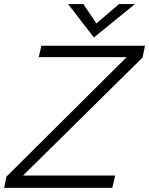

<svg xmlns="http://www.w3.org/2000/svg" viewBox="-27 -912 724 932"><path d="M428.7 -730 303.7 -892.1H377.9L440.9 -798.3L550.8 -892.1H627.9ZM-6.8 0 3.9 -54.2 587.9 -634.8H161.1L173.8 -689.9H676.8L665 -632.8L85 -60.1H532.2L518.1 0Z"/></svg>

Font: HK Grotesk Light Italic
Style: Regular
Weight: 300
Italic angle: -13°
Designer: Alfredo Marco Pradil and Stefan Peev
Foundry: Hanken Design Co.
Version: Version 1.000;PS 001.000;hotconv 1.0.88;makeotf.lib2.5.64775